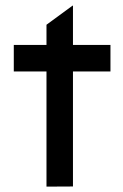

<svg xmlns="http://www.w3.org/2000/svg" viewBox="-20 -676 446 696"><path d="M148.5 -417H30V-513H148.5V-586.3L243.5 -655.9L244.5 -654.9V-513H380.4V-417H244.5V0L148.5 0.5Z"/></svg>

Font: Lineal Thin
Style: Regular
Weight: 200
Designer: Created by Frank Adebiaye with contributions from Anton Moglia & Ariel Martín Pérez
Created by Frank ADEBIAYE with FontF
Foundry: Velvetyne Type Foundry
Version: Version 2.000;Glyphs 3.2 (3227)